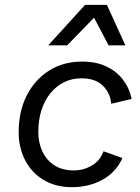

<svg xmlns="http://www.w3.org/2000/svg" viewBox="-20 -763 578 792"><path d="M277 9Q208 9 158.5 -21.5Q109 -52 83 -103.5Q57 -155 57 -217Q57 -303 90 -368.5Q123 -434 182 -471.5Q241 -509 319 -509Q376 -509 418.5 -489Q461 -469 487.5 -434Q514 -399 523 -355L439 -335Q435 -379 404.5 -409.5Q374 -440 315 -440Q277 -440 244.5 -424Q212 -408 188 -378.5Q164 -349 151 -308.5Q138 -268 138 -218Q138 -174 155 -138Q172 -102 204.5 -81Q237 -60 285 -60Q324 -60 358.5 -80Q393 -100 407 -139L485 -111Q459 -53 403.5 -22Q348 9 277 9ZM179 -576 331 -743H421L497 -576H428L368 -690L257 -576Z"/></svg>

Font: Work Sans
Style: Italic
Weight: 400
Italic angle: -13°
Designer: Wei Huang
Foundry: Wei Huang
Version: Version 2.012